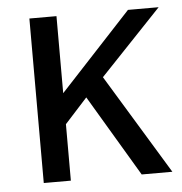

<svg xmlns="http://www.w3.org/2000/svg" viewBox="-43 -545 555 586"><g transform="rotate(-5 235.0 -252.0)"><path d="M68 0V-504H151V-268L370 -504H464L276 -306L462 0H368L220 -249L151 -173V0Z"/></g></svg>

Font: Special Gothic
Style: Regular
Weight: 400
Designer: Alistair McCready
Foundry: Monolith
Version: Version 1.010; ttfautohint (v1.8.4.7-5d5b)